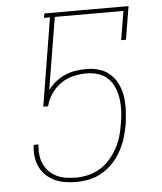

<svg xmlns="http://www.w3.org/2000/svg" viewBox="-53 -781 706 836"><g transform="rotate(-5 300.0 -363.5)"><path d="M248 8Q224 8 200 4.5Q176 1 155 -8.5Q134 -18 117 -33.5Q100 -49 90 -69Q80 -89 76 -113Q72 -137 75 -161L76 -169H97L96 -162Q94 -140 97 -119Q100 -98 109 -80Q118 -62 132.5 -48Q147 -34 165.5 -25.5Q184 -17 205 -14Q226 -11 248 -11Q275 -11 302 -17.5Q329 -24 353.5 -39Q378 -54 397 -76Q416 -98 429.5 -123Q443 -148 450.5 -174.5Q458 -201 462 -228Q467 -255 468.5 -281.5Q470 -308 466.5 -334Q463 -360 453.5 -383.5Q444 -407 426.5 -425Q409 -443 384 -451Q359 -459 333 -459Q304 -459 275 -452.5Q246 -446 220.5 -428.5Q195 -411 177.5 -385.5Q160 -360 153 -331H132L195 -716H169L172 -735H540L516 -590H495L516 -716H216L164 -401Q179 -421 198.5 -436.5Q218 -452 240.5 -461.5Q263 -471 286.5 -474.5Q310 -478 333 -478Q363 -478 390.5 -469.5Q418 -461 438 -442Q458 -423 470 -397Q482 -371 486 -343Q490 -315 488.5 -285Q487 -255 483 -225Q478 -196 469.5 -167.5Q461 -139 446.5 -111.5Q432 -84 410.5 -60.5Q389 -37 362.5 -21Q336 -5 306.5 1.5Q277 8 248 8Z"/></g></svg>

Font: Iosevka Slab ThExObl
Style: Regular
Weight: 100
Width: 7
Italic angle: -9°
Monospace: yes
Designer: Belleve Invis
Foundry: Belleve Invis
Version: Version 11.1.1; ttfautohint (v1.8.3)